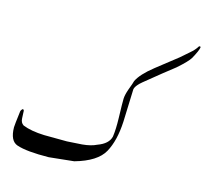

<svg xmlns="http://www.w3.org/2000/svg" viewBox="-121 -1015 1231 1153"><g transform="rotate(15 494.0 -439.0)"><path d="M752.9 -681.2 882.8 -783.2Q886.2 -786.1 933.1 -827.1Q962.9 -852.1 976.1 -875Q979 -878.9 982.9 -877.9Q987.8 -877.9 987.8 -873Q985.8 -854 956.1 -799.8Q940.9 -773.9 879.9 -720.2Q820.8 -674.8 705.1 -580.1Q687 -564.9 680.2 -556.2Q666 -540 663.1 -525.9Q660.2 -423.8 655.8 -321.8Q649.9 -203.1 608.9 -128.7Q567.9 -54.2 432.1 -16.1L277.8 0Q141.1 2 79.1 -19Q30.8 -35.2 29.8 -120.1Q29.8 -132.8 41 -222.2Q42 -229 50.8 -237.8Q59.1 -240.2 61 -230Q61 -230 63 -184.1Q64 -157.2 83 -145Q134.8 -124 216.8 -121.1Q288.1 -120.1 358.9 -120.1Q405.8 -123 452.1 -126Q505.9 -130.9 540 -147.9Q606.9 -171.9 618.2 -219.2Q625 -265.1 623 -336.9Q620.1 -435.1 621.1 -456.1Q622.1 -480 634.8 -516.1Q651.9 -561 654.8 -574.2Q676.8 -621.1 752.9 -681.2Z"/></g></svg>

Font: Jameel Khushkhati
Style: Regular
Weight: 400
Version: Version 3.5